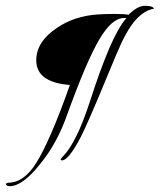

<svg xmlns="http://www.w3.org/2000/svg" viewBox="-60 -511 551 662"><path d="M-27 131Q-38 131 -40 123Q-36 119 -32 119Q23 119 66 49Q88 14 117 -52.5Q146 -119 181 -218Q65 -227 65 -303Q65 -368 138 -416Q196 -455 274 -461Q288 -462 303 -462.5Q318 -463 335 -463Q370 -463 383 -460Q414 -491 440 -491Q467 -491 471 -481Q438 -476 407 -441.5Q376 -407 341 -323Q301 -226 275.5 -166Q250 -106 234.5 -72Q219 -38 208 -19Q173 42 154 42Q149 42 149 39Q152 33 159 26Q179 6 202.5 -40.5Q226 -87 250 -161Q286 -273 317 -345Q348 -417 376 -449H368Q326 -449 283 -376Q239 -302 172 -117Q155 -68 132 -25.5Q109 17 78 55Q18 131 -27 131Z"/></svg>

Font: Qwigley
Style: Regular
Weight: 400
Designer: Robert E. Leuschke
Foundry: Robert E. Leuschke
Version: Version 1.010; ttfautohint (v1.8.3)